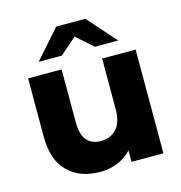

<svg xmlns="http://www.w3.org/2000/svg" viewBox="-112 -856 913 966"><g transform="rotate(-15 345.0 -373.0)"><path d="M63.1 -237V-540.3H237.6V-264.4Q237.6 -200.9 262.9 -170.9Q288.2 -140.9 336.6 -140.9Q386.9 -140.9 417.8 -174.7Q448.7 -208.6 448.7 -276.7V-540.3H623.1V0H457V-150.9L488.9 -107.4Q461.3 -51.2 409.5 -21.5Q357.7 8.2 293.6 8.2Q188.2 8.2 125.7 -53.1Q63.1 -114.3 63.1 -237ZM267.1 -755.4H419.1L550.2 -607H429.3L290 -729.4H396.2L256.9 -607H136Z"/></g></svg>

Font: iiserrat Thin
Style: Regular
Weight: 100
Designer: Akira Ohta
Foundry: Akira Ohta
Version: Version 1.200;Glyphs 3.3.1 (3343)